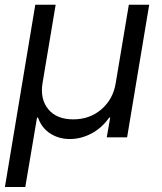

<svg xmlns="http://www.w3.org/2000/svg" viewBox="-23 -565 665 790"><path d="M-2.8 204.5 122.2 -545.5H206L152 -223Q141.3 -157 175.8 -115.4Q210.2 -73.9 278.4 -73.9Q346.6 -73.9 394.5 -115.4Q442.5 -157 453.1 -223L507.1 -545.5H590.9L500 0H416.2L430.4 -81H426.1Q396.3 -38.4 353.2 -15.6Q310 7.1 264.2 7.1Q219.5 7.1 183.9 -15.6Q148.4 -38.4 133.5 -81H129.3L81 204.5Z"/></svg>

Font: Inter UI
Style: Italic
Weight: 400
Italic angle: -9.39999°
Designer: Rasmus Andersson
Foundry: rsms
Version: 3.2;8d6f07862